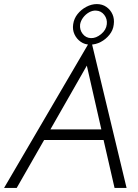

<svg xmlns="http://www.w3.org/2000/svg" viewBox="-40 -922 677 942"><path d="M148 -235H498L489 -287H173ZM386 -600 462 -266 464 -253 522 0H581L406 -728L-20 0H42L189 -257L197 -269ZM319 -803Q315 -776 325.5 -753.5Q336 -731 356 -717Q376 -703 402 -703Q429 -703 454 -716Q479 -729 497 -751.5Q515 -774 518 -801Q522 -829 512 -851.5Q502 -874 482 -888Q462 -902 435 -902Q409 -902 383.5 -888.5Q358 -875 340.5 -853Q323 -831 319 -803ZM353 -802Q356 -820 368 -836Q380 -852 397 -861.5Q414 -871 431 -870Q456 -869 471.5 -849Q487 -829 484 -803Q481 -775 456 -754.5Q431 -734 406 -735Q381 -736 365.5 -756Q350 -776 353 -802Z"/></svg>

Font: Jost Light
Style: Italic
Weight: 300
Italic angle: -5°
Version: Version 3.710